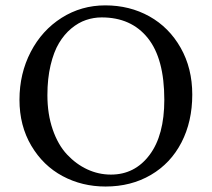

<svg xmlns="http://www.w3.org/2000/svg" viewBox="-20 -678 781 708"><path d="M355 -613.8Q325.2 -613.8 297.1 -604.2Q269 -594.7 242.9 -573Q216.8 -551.3 197.5 -519Q178.2 -486.8 166.5 -437.5Q154.8 -388.2 154.8 -327.1Q154.8 -257.3 174.3 -200.7Q193.8 -144 227.1 -108.4Q260.3 -72.8 301.8 -53.5Q343.3 -34.2 389.2 -34.2Q477.1 -34.2 531.5 -106.7Q585.9 -179.2 585.9 -310.1Q585.9 -461.9 524.9 -537.8Q463.9 -613.8 355 -613.8ZM689 -329.1Q689 -230 649.2 -152.8Q609.4 -75.7 536.4 -33Q463.4 9.8 369.1 9.8Q282.7 9.8 210.9 -28.6Q139.2 -66.9 95.5 -140.6Q51.8 -214.4 51.8 -310.1Q51.8 -406.7 93.3 -486.6Q134.8 -566.4 207.3 -612.3Q279.8 -658.2 368.2 -658.2Q458 -658.2 530.8 -617.7Q603.5 -577.1 646.2 -501.7Q689 -426.3 689 -329.1Z"/></svg>

Font: Linux Biolinum G
Style: Regular
Weight: 400
Designer: Philipp H. Poll
Foundry: Philipp H. Poll
Version: Version 1.1.0 ; ttfautohint (v1.6)